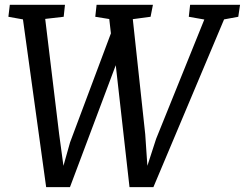

<svg xmlns="http://www.w3.org/2000/svg" viewBox="-20 -767 1010 792"><path d="M170.4 4.9H268.6L457.5 -498L514.2 4.9H612.8L904.3 -687L962.9 -697.8L970.2 -747.1H764.2L758.8 -697.8L822.8 -686.5L624 -194.3L587.9 -83L579.1 -212.9L527.8 -688L601.1 -697.8L610.8 -747.1H378.4L373 -697.8L430.7 -688.5L437.5 -629.4L269 -179.7L241.7 -83L224.1 -212.9L166.5 -689L242.7 -697.8L248 -747.1H20.5L14.6 -697.8L74.7 -687Z"/></svg>

Font: Merriweather
Style: Italic
Weight: 400
Italic angle: -7.5°
Designer: Eben Sorkin
Foundry: Eben Sorkin
Version: Version 1.001